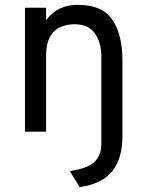

<svg xmlns="http://www.w3.org/2000/svg" viewBox="-20 -543 603 792"><path d="M309 229 268 163Q344 151 371 123.8Q398 96.5 398 51V-309Q398 -368.5 371 -405.8Q344 -443 288 -443Q254.5 -443 227.8 -430.8Q201 -418.5 185.5 -389.5Q170 -360.5 170 -311V0H83V-511H170V-459Q186 -481 206.2 -495.2Q226.5 -509.5 250.5 -516.2Q274.5 -523 302 -523Q401.5 -523 443.2 -462Q485 -401 485 -294V19Q485 111 443 163.2Q401 215.5 309 229Z"/></svg>

Font: Overpass
Style: Regular
Weight: 400
Designer: Delve Withrington, Dave Bailey, Thomas Jockin
Foundry: Delve Fonts LLC
Version: Version 4.000